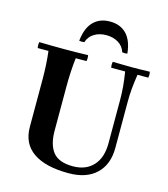

<svg xmlns="http://www.w3.org/2000/svg" viewBox="-134 -1036 1011 1156"><g transform="rotate(15 371.0 -458.5)"><path d="M401 15Q258 15 181.5 -37.5Q105 -90 105 -195V-490Q105 -535 102.5 -579.5Q100 -624 95 -665H28Q24 -684 28 -702Q63 -701 104.5 -700.5Q146 -700 180 -700Q215 -700 256.5 -700.5Q298 -701 332 -702Q336 -684 332 -665H265Q260 -624 257.5 -579.5Q255 -535 255 -490V-211Q255 -124 291.5 -78Q328 -32 416 -32Q496 -32 542 -81.5Q588 -131 588 -221V-490Q588 -535 584.5 -574Q581 -613 573 -665H486Q482 -684 486 -702Q528 -701 561 -700.5Q594 -700 613 -700Q630 -700 656.5 -700.5Q683 -701 717 -702Q721 -684 717 -665H650Q642 -613 638.5 -574Q635 -535 635 -490V-205Q635 -102 574 -43.5Q513 15 401 15ZM526 -772Q515 -808 483 -827.5Q451 -847 408 -847Q365 -847 333 -827.5Q301 -808 290 -772Q274 -769 258 -772Q266 -852 305 -892Q344 -932 408 -932Q473 -932 511.5 -892Q550 -852 558 -772Q542 -769 526 -772Z"/></g></svg>

Font: Poltawski Nowy
Style: Bold
Weight: 700
Designer: Adam Pótawski, Mateusz Machalski, Borys Kosmynka, Ania Wieluska
Foundry: Capitalics.wtf
Version: Version 1.001;gftools[0.9.25]